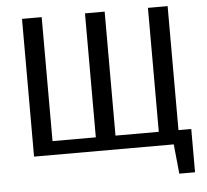

<svg xmlns="http://www.w3.org/2000/svg" viewBox="-57 -761 1049 972"><g transform="rotate(-5 467.5 -275.0)"><path d="M90 0V-700H190V-70H410V-700H510V-70H730V-700H830V-70H895V150H815L800 0Z"/></g></svg>

Font: Scada
Style: Regular
Weight: 400
Designer: Jovanny Lemonad
Foundry: Jovanny Lemonad
Version: Version 3.005; ttfautohint (v0.91) -l 8 -r 50 -G 200 -x 0 -w